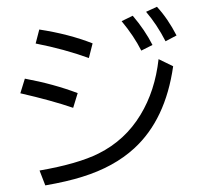

<svg xmlns="http://www.w3.org/2000/svg" viewBox="-58 -911 1065 991"><g transform="rotate(-5 475.0 -416.0)"><path d="M418 -617.2Q296.4 -673.8 150.9 -715.8L175.8 -786.1Q326.2 -749.5 443.8 -690.9ZM314.9 -368.2Q208.5 -415.5 49.8 -466.8L79.6 -540Q225.6 -499.5 344.7 -441.9ZM113.8 -61Q314.5 -78.1 425.3 -122.1Q567.4 -178.2 657.7 -301.8Q743.2 -418 775.9 -580.1L847.7 -537.1Q784.7 -266.1 610.4 -132.3Q498 -45.9 332 -9.8Q251.5 8.3 136.7 18.1ZM690.9 -631.8Q659.7 -710 603 -792L662.6 -814.9Q718.8 -735.8 751 -655.8ZM819.8 -668.9Q783.2 -758.8 732.9 -829.1L791 -850.1Q842.3 -783.7 878.9 -693.8Z"/></g></svg>

Font: BIZ UDPGothic
Style: Regular
Weight: 400
Designer: TypeBank Co., Ltd.
Foundry: Morisawa Inc.
Version: Version 1.051